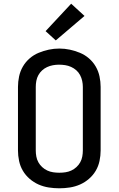

<svg xmlns="http://www.w3.org/2000/svg" viewBox="-20 -1008 640 1036"><path d="M300 8Q271 8 242.5 3.5Q214 -1 188 -12.5Q162 -24 140 -43Q118 -62 103.5 -86.5Q89 -111 83 -139.5Q77 -168 77 -196V-539Q77 -567 83 -595.5Q89 -624 103.5 -649Q118 -674 140 -693Q162 -712 188.5 -723Q215 -734 243 -740Q271 -746 300 -746Q329 -746 357 -740Q385 -734 411.5 -723Q438 -712 460 -693Q482 -674 496.5 -649Q511 -624 517 -595.5Q523 -567 523 -539V-196Q523 -168 517 -139.5Q511 -111 496.5 -86.5Q482 -62 460 -43Q438 -24 412 -12.5Q386 -1 357.5 3.5Q329 8 300 8ZM300 -76Q317 -76 333.5 -78.5Q350 -81 365 -88Q380 -95 392.5 -106.5Q405 -118 413 -132.5Q421 -147 424 -163.5Q427 -180 427 -196V-539Q427 -555 423.5 -571.5Q420 -588 412 -603Q404 -618 391.5 -629Q379 -640 363.5 -647Q348 -654 331.5 -656.5Q315 -659 298 -659Q282 -659 265.5 -656Q249 -653 234 -646Q219 -639 207 -628Q195 -617 187 -602.5Q179 -588 176 -571.5Q173 -555 173 -539V-196Q173 -180 176 -163.5Q179 -147 187 -132.5Q195 -118 207.5 -106.5Q220 -95 235 -88Q250 -81 266.5 -78.5Q283 -76 300 -76ZM281 -790 226 -840 364 -988 436 -922Z"/></svg>

Font: Iosevka Curly Medium Extended
Style: Regular
Weight: 500
Width: 7
Monospace: yes
Designer: Belleve Invis
Foundry: Belleve Invis
Version: Version 11.1.0; ttfautohint (v1.8.3)